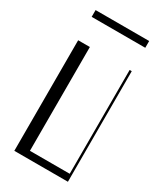

<svg xmlns="http://www.w3.org/2000/svg" viewBox="-242 -1088 1004 1179"><g transform="rotate(30 260.0 -499.0)"><path d="M70 -784H153V-48H435V-784H450V0H70ZM70 -998H450V-950H70Z"/></g></svg>

Font: Facade Sud
Style: Regular
Weight: 100
Designer: Éléonore Fines
Foundry: Velvetyne Type Foundry
Version: Version 1.001;Glyphs 3.2 (3202)